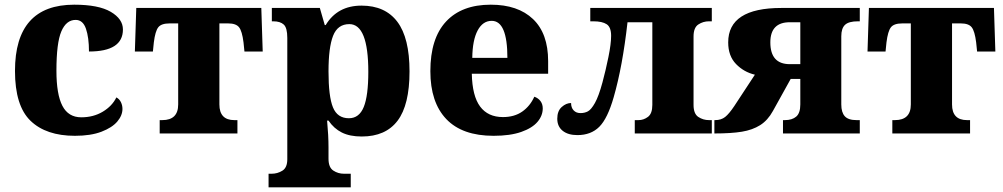

<svg xmlns="http://www.w3.org/2000/svg" viewBox="-20 -570 4285 820"><path d="M44 -267Q44 -550 297 -550Q401 -550 453 -519.5Q505 -489 505 -444Q505 -350 360 -350Q360 -410 347 -447.5Q334 -485 303 -485Q263 -485 242 -436Q221 -387 221 -268Q221 -167 246.5 -118Q272 -69 327 -69Q379 -69 419 -93Q459 -117 477 -154Q490 -147 496.5 -133.5Q503 -120 503 -105Q503 -77 481 -51Q459 -25 413.5 -7.5Q368 10 300 10Q177 10 110.5 -54Q44 -118 44 -267Z M662 -57H673Q741 -57 741 -124V-470H704Q669 -470 656 -453.5Q643 -437 637 -389L633 -350H556L562 -536H1096L1102 -350H1024L1020 -389Q1014 -437 1001 -453.5Q988 -470 955 -470H917V-124Q917 -57 981 -57H994V0H662Z M1127 172H1140Q1165 172 1186 159Q1207 146 1207 110V-408Q1207 -451 1192 -465Q1177 -479 1147 -479H1141V-536H1346L1367 -463H1371Q1421 -546 1524 -546Q1625 -546 1677 -477Q1729 -408 1729 -265Q1729 -122 1678 -54.5Q1627 13 1525 13Q1474 13 1440 -4Q1406 -21 1383 -55H1377Q1383 9 1383 60V108Q1383 145 1403.5 158.5Q1424 172 1449 172H1478V230H1127ZM1553 -263Q1553 -467 1472 -467Q1422 -467 1402.5 -417Q1383 -367 1383 -265Q1383 -158 1402 -111.5Q1421 -65 1470 -65Q1514 -65 1533.5 -113Q1553 -161 1553 -263Z M1818 -266Q1818 -406 1885 -478Q1952 -550 2076 -550Q2192 -550 2256.5 -488.5Q2321 -427 2321 -309V-255H1995Q1997 -160 2030.5 -115Q2064 -70 2128 -70Q2177 -70 2210.5 -93.5Q2244 -117 2262 -157Q2279 -151 2288.5 -138Q2298 -125 2298 -107Q2298 -76 2275.5 -49.5Q2253 -23 2206 -6.5Q2159 10 2088 10Q1954 10 1886 -61.5Q1818 -133 1818 -266ZM2147 -323Q2147 -481 2080 -481Q2042 -481 2020 -440Q1998 -399 1997 -323Z M2360 -63Q2360 -96 2379 -113Q2398 -130 2419 -130Q2419 -110 2430 -98.5Q2441 -87 2459 -87Q2477 -87 2491 -94.5Q2505 -102 2521 -130.5Q2537 -159 2553 -218Q2567 -270 2578.5 -326.5Q2590 -383 2590 -417Q2590 -454 2571 -466.5Q2552 -479 2514 -479H2501V-536H3020V-479H3008Q2983 -479 2962.5 -465.5Q2942 -452 2942 -414V-122Q2942 -84 2962.5 -70.5Q2983 -57 3008 -57H3020V0H2691V-57H2707Q2729 -57 2747.5 -71Q2766 -85 2766 -122V-475H2660Q2639 -287 2601 -155Q2575 -64 2539.5 -28.5Q2504 7 2446 7Q2406 7 2383 -11.5Q2360 -30 2360 -63Z M3031 -57H3034Q3060 -57 3077 -70.5Q3094 -84 3116 -117L3204 -251Q3157 -262 3123.5 -296.5Q3090 -331 3090 -389Q3090 -536 3317 -536H3652V-479H3644Q3605 -479 3589 -464Q3573 -449 3573 -415V-124Q3573 -90 3588 -73.5Q3603 -57 3638 -57H3652V0H3324V-57H3332Q3363 -57 3380.5 -72Q3398 -87 3398 -124V-233H3357L3281 -96Q3259 -56 3226.5 -35.5Q3194 -15 3148.5 -7.5Q3103 0 3031 0ZM3398 -296V-475H3353Q3270 -475 3270 -389Q3270 -296 3353 -296Z M3791 -57H3802Q3870 -57 3870 -124V-470H3833Q3798 -470 3785 -453.5Q3772 -437 3766 -389L3762 -350H3685L3691 -536H4225L4231 -350H4153L4149 -389Q4143 -437 4130 -453.5Q4117 -470 4084 -470H4046V-124Q4046 -57 4110 -57H4123V0H3791Z"/></svg>

Font: Noto Serif ExtraBold
Style: Regular
Weight: 800
Designer: Monotype Design Team
Foundry: Monotype Imaging Inc.
Version: Version 1.001